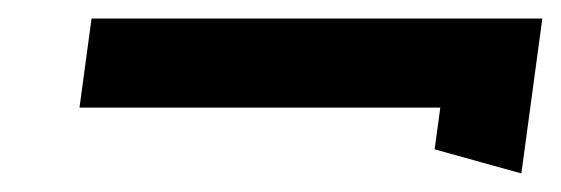

<svg xmlns="http://www.w3.org/2000/svg" viewBox="-20 -358 605 207"><path d="M564.7 -338H78.7L65.7 -242H454.7L448.6 -197L542.1 -171Z"/></svg>

Font: Charger
Style: ExBdIt
Weight: 400
Designer: Jasper
Foundry: Cannot Into Space Fonts
Version: Version 0.99